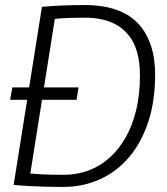

<svg xmlns="http://www.w3.org/2000/svg" viewBox="-20 -730 661 760"><path d="M20 -335 29 -384H291L283 -335ZM229 10Q189 10 157 9Q125 8 96 6.5Q67 5 34 2L146 -703Q192 -707 232.5 -708.5Q273 -710 317 -710Q365 -710 406.5 -701Q448 -692 482.5 -672Q517 -652 541.5 -619.5Q566 -587 580 -541.5Q594 -496 594 -434Q594 -330 567 -248Q540 -166 491.5 -108.5Q443 -51 376 -20.5Q309 10 229 10ZM231 -38Q284 -38 330 -55Q376 -72 413.5 -105.5Q451 -139 478 -187Q505 -235 519.5 -296Q534 -357 534 -431Q534 -484 523 -522.5Q512 -561 491.5 -587.5Q471 -614 444 -630Q417 -646 384.5 -653Q352 -660 318 -660Q296 -660 273.5 -659.5Q251 -659 231.5 -658Q212 -657 197 -655L100 -43Q123 -41 143.5 -40Q164 -39 185 -38.5Q206 -38 231 -38Z"/></svg>

Font: Georama ExtraCondensed Thin Light
Style: Italic
Weight: 300
Italic angle: -9°
Version: Version 1.001